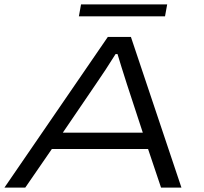

<svg xmlns="http://www.w3.org/2000/svg" viewBox="-30 -854 927 874"><path d="M329.1 -779.8 338.9 -834H731L721.2 -779.8ZM-9.8 0 460.9 -686H565.9L795.9 0H703.1L644 -175.8H206.1L85 0ZM255.9 -250H620.1L547.9 -470.2Q541 -490.2 523.2 -548.1Q505.4 -606 504.9 -607.9H496.1Q450.2 -534.2 405.8 -470.2Z"/></svg>

Font: Archivo Expanded Light
Style: Italic
Weight: 300
Width: 7
Italic angle: -10°
Designer: Hector Gatti
Foundry: Omnibus-Type
Version: Version 2.001